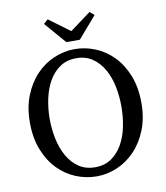

<svg xmlns="http://www.w3.org/2000/svg" viewBox="-94 -946 896 1039"><g transform="rotate(-10 353.5 -426.5)"><path d="M156 -335Q156 -278 167.5 -224Q179 -170 203 -128Q227 -86 264.5 -60.5Q302 -35 354 -35Q406 -35 443 -60.5Q480 -86 504 -128Q528 -170 539 -224Q550 -278 550 -335Q550 -391 539 -445Q528 -499 504 -541Q480 -583 443 -608.5Q406 -634 354 -634Q302 -634 264.5 -608.5Q227 -583 203 -541Q179 -499 167.5 -445Q156 -391 156 -335ZM354 -684Q412 -684 467 -661.5Q522 -639 565 -595Q608 -551 634 -485.5Q660 -420 660 -335Q660 -252 634 -187Q608 -122 565 -77Q522 -32 467 -8.5Q412 15 354 15Q295 15 240 -7.5Q185 -30 142 -74Q99 -118 73 -183.5Q47 -249 47 -335Q47 -417 73 -482Q99 -547 142 -592Q185 -637 240.5 -660.5Q296 -684 354 -684ZM239 -868 354 -783 469 -868 493 -847 391 -729H317L215 -847Z"/></g></svg>

Font: Source Serif Pro
Style: Regular
Weight: 400
Designer: Frank Grießhammer
Foundry: Adobe Systems Incorporated
Version: Version 2.000;PS 1.000;hotconv 16.6.51;makeotf.lib2.5.65220